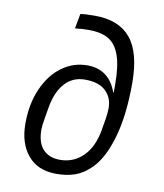

<svg xmlns="http://www.w3.org/2000/svg" viewBox="-85 -821 770 903"><g transform="rotate(10 300.0 -370.0)"><path d="M61 -196Q61 -291 93.5 -364Q126 -437 180.5 -476.5Q235 -516 301 -516Q354 -516 389.5 -489Q425 -462 442 -412H445V-448Q445 -536 427.5 -587Q410 -638 374.5 -659.5Q339 -681 280 -681Q241 -681 213 -677L226 -748Q248 -752 295 -752Q410 -752 466.5 -684Q523 -616 523 -469Q523 -317 492.5 -210.5Q462 -104 410 -52Q374 -16 334.5 -2Q295 12 245 12Q156 12 108.5 -45Q61 -102 61 -196ZM420 -229 429 -282Q434 -312 434 -335Q434 -385 401 -416.5Q368 -448 302 -448Q243 -448 205.5 -406Q168 -364 155 -287L146 -234Q140 -198 140 -181Q140 -119 169 -87.5Q198 -56 250 -56Q315 -56 360.5 -101Q406 -146 420 -229Z"/></g></svg>

Font: iA Writer Mono V
Style: Regular
Weight: 400
Italic angle: -9.5°
Designer: Mike Abbink, Paul van der Laan, Pieter van Rosmalen
Foundry: Bold Monday
Version: Version 2.000